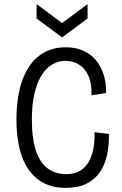

<svg xmlns="http://www.w3.org/2000/svg" viewBox="-20 -902 592 934"><path d="M300 12Q238 12 193 -11.5Q148 -35 118 -78.5Q88 -122 74 -183.5Q60 -245 60 -320Q60 -401 75 -465.5Q90 -530 120.5 -576.5Q151 -623 196 -647.5Q241 -672 300 -672Q348 -672 385 -655.5Q422 -639 447 -608.5Q472 -578 484.5 -537.5Q497 -497 496 -450L425 -438Q427 -492 411.5 -529.5Q396 -567 366.5 -586.5Q337 -606 299 -606Q263 -606 232.5 -587.5Q202 -569 180.5 -533Q159 -497 147 -444.5Q135 -392 135 -322Q135 -226 155.5 -167Q176 -108 213.5 -81.5Q251 -55 301 -55Q351 -55 382 -80Q413 -105 427.5 -151Q442 -197 440 -259L510 -250Q511 -197 501 -149.5Q491 -102 466.5 -65.5Q442 -29 401 -8.5Q360 12 300 12ZM158 -882 282 -790 406 -882V-812L282 -720L158 -812Z"/></svg>

Font: Bricolage Grotesque SemiCondensed Light
Style: Regular
Weight: 300
Width: 4
Designer: Mathieu Triay
Foundry: Atelier Triay
Version: Version 1.000;gftools[0.9.30]